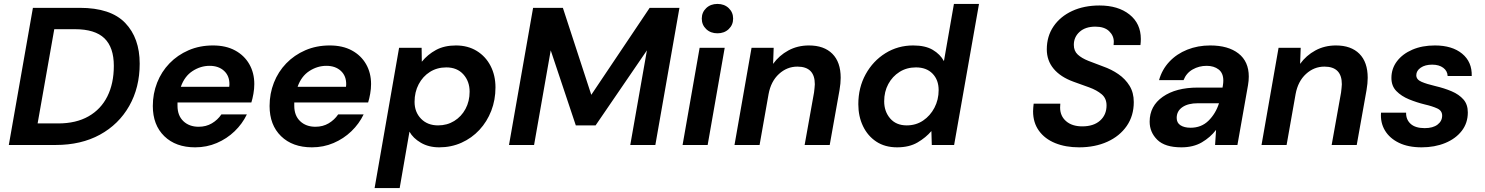

<svg xmlns="http://www.w3.org/2000/svg" viewBox="-20 -740 7582 980"><path d="M25 0 148 -700H387Q545 -700 619 -623Q693 -546 693 -415Q693 -293 639.5 -199Q586 -105 490 -52.5Q394 0 264 0ZM172 -110H277Q368 -110 431.5 -146Q495 -182 528 -248Q561 -314 561 -404Q561 -498 513 -544.5Q465 -591 362 -591H257Z M976 12Q877 12 818.5 -45Q760 -102 760 -199Q760 -262 782 -318Q804 -374 845 -416.5Q886 -459 942.5 -483.5Q999 -508 1067 -508Q1133 -508 1180 -482.5Q1227 -457 1252.5 -412.5Q1278 -368 1278 -311Q1278 -287 1273.5 -261.5Q1269 -236 1263 -217H886Q886 -209 886 -200Q886 -150 916 -121.5Q946 -93 994 -93Q1032 -93 1061.5 -110.5Q1091 -128 1110 -156H1240Q1217 -108 1177.5 -70Q1138 -32 1086.5 -10Q1035 12 976 12ZM1050 -404Q1004 -404 963 -377.5Q922 -351 903 -297H1150Q1151 -305 1151 -308Q1152 -352 1124 -378Q1096 -404 1050 -404Z M1572 12Q1473 12 1414.5 -45Q1356 -102 1356 -199Q1356 -262 1378 -318Q1400 -374 1441 -416.5Q1482 -459 1538.5 -483.5Q1595 -508 1663 -508Q1729 -508 1776 -482.5Q1823 -457 1848.5 -412.5Q1874 -368 1874 -311Q1874 -287 1869.5 -261.5Q1865 -236 1859 -217H1482Q1482 -209 1482 -200Q1482 -150 1512 -121.5Q1542 -93 1590 -93Q1628 -93 1657.5 -110.5Q1687 -128 1706 -156H1836Q1813 -108 1773.5 -70Q1734 -32 1682.5 -10Q1631 12 1572 12ZM1646 -404Q1600 -404 1559 -377.5Q1518 -351 1499 -297H1746Q1747 -305 1747 -308Q1748 -352 1720 -378Q1692 -404 1646 -404Z M1892 220 2017 -496H2132L2133 -425Q2163 -462 2205.5 -485Q2248 -508 2307 -508Q2368 -508 2413.5 -480Q2459 -452 2484 -403.5Q2509 -355 2509 -294Q2509 -230 2487.5 -174.5Q2466 -119 2427 -77Q2388 -35 2335.5 -11.5Q2283 12 2222 12Q2168 12 2128 -11.5Q2088 -35 2070 -68L2020 220ZM2216 -100Q2262 -100 2298.5 -122.5Q2335 -145 2356 -184Q2377 -223 2377 -272Q2377 -325 2345 -360.5Q2313 -396 2258 -396Q2211 -396 2174.5 -373Q2138 -350 2117 -310Q2096 -270 2096 -220Q2096 -168 2129 -134Q2162 -100 2216 -100Z M2578 0 2701 -700H2853L2998 -256L3296 -700H3448L3325 0H3197L3282 -483L3020 -100H2919L2791 -483L2706 0Z M3642 -570Q3607 -570 3584.5 -591.5Q3562 -613 3562 -645Q3562 -677 3584.5 -698.5Q3607 -720 3642 -720Q3677 -720 3699.5 -698.5Q3722 -677 3722 -645Q3722 -613 3699.5 -591.5Q3677 -570 3642 -570ZM3464 0 3551 -496H3679L3592 0Z M3729 0 3816 -496H3929L3926 -414Q3957 -457 4004 -482.5Q4051 -508 4109 -508Q4186 -508 4228.5 -465.5Q4271 -423 4271 -343Q4271 -315 4265 -280L4215 0H4087L4135 -268Q4136 -280 4137.5 -290.5Q4139 -301 4139 -310Q4139 -400 4050 -400Q3997 -400 3956 -362.5Q3915 -325 3903 -260L3857 0Z M4559 12Q4497 12 4453 -17Q4409 -46 4385 -96Q4361 -146 4361 -208Q4361 -293 4398.5 -361Q4436 -429 4499.5 -468.5Q4563 -508 4641 -508Q4703 -508 4741 -485.5Q4779 -463 4798 -428L4849 -720H4977L4850 0H4736L4734 -71Q4706 -38 4663.5 -13Q4621 12 4559 12ZM4608 -100Q4655 -100 4691.5 -124.5Q4728 -149 4749.5 -190Q4771 -231 4771 -280Q4771 -332 4740 -364Q4709 -396 4655 -396Q4608 -396 4571.5 -373Q4535 -350 4514 -311Q4493 -272 4493 -223Q4493 -171 4523.5 -135.5Q4554 -100 4608 -100Z M5488 12Q5419 12 5366 -9.5Q5313 -31 5283 -72.5Q5253 -114 5253 -172Q5253 -182 5254 -191.5Q5255 -201 5256 -211H5392Q5391 -200 5391 -191Q5391 -148 5421.5 -121.5Q5452 -95 5504 -95Q5562 -95 5595 -124.5Q5628 -154 5628 -202Q5628 -238 5603 -259Q5578 -280 5539.5 -294Q5501 -308 5459 -323Q5393 -347 5358 -389Q5323 -431 5323 -488Q5323 -555 5357.5 -605.5Q5392 -656 5452.5 -684Q5513 -712 5592 -712Q5687 -712 5745 -666Q5803 -620 5803 -541Q5803 -534 5802.5 -526Q5802 -518 5801 -510H5664Q5665 -519 5665 -527Q5665 -558 5641 -581Q5617 -604 5571 -604Q5520 -604 5490.5 -577.5Q5461 -551 5461 -511Q5461 -480 5481 -461.5Q5501 -443 5535 -429.5Q5569 -416 5610 -401Q5653 -386 5688.5 -361.5Q5724 -337 5745.5 -302Q5767 -267 5767 -219Q5767 -149 5731 -97Q5695 -45 5632 -16.5Q5569 12 5488 12Z M6010 12Q5926 12 5887 -26.5Q5848 -65 5848 -119Q5848 -199 5915 -246Q5982 -293 6094 -293H6220L6222 -305Q6223 -311 6223.5 -317.5Q6224 -324 6224 -329Q6224 -367 6200 -385.5Q6176 -404 6139 -404Q6100 -404 6067.5 -385.5Q6035 -367 6021 -331H5896Q5911 -385 5948.5 -425Q5986 -465 6040 -486.5Q6094 -508 6157 -508Q6249 -508 6301.5 -467Q6354 -426 6354 -349Q6354 -339 6353 -327.5Q6352 -316 6350 -305L6296 0H6182L6187 -77Q6158 -39 6114.5 -13.5Q6071 12 6010 12ZM6057 -88Q6112 -88 6148.5 -124Q6185 -160 6202 -213H6094Q6044 -213 6015 -193Q5986 -173 5986 -138Q5986 -113 6005.5 -100.5Q6025 -88 6057 -88Z M6419 0 6506 -496H6619L6616 -414Q6647 -457 6694 -482.5Q6741 -508 6799 -508Q6876 -508 6918.5 -465.5Q6961 -423 6961 -343Q6961 -315 6955 -280L6905 0H6777L6825 -268Q6826 -280 6827.5 -290.5Q6829 -301 6829 -310Q6829 -400 6740 -400Q6687 -400 6646 -362.5Q6605 -325 6593 -260L6547 0Z M7236 12Q7168 12 7120.5 -11Q7073 -34 7049 -74Q7025 -114 7029 -165H7157Q7156 -130 7180 -108Q7204 -86 7252 -86Q7294 -86 7317.5 -104Q7341 -122 7341 -150Q7341 -175 7316 -186.5Q7291 -198 7252 -207Q7211 -217 7172 -233Q7133 -249 7107.5 -275Q7082 -301 7082 -342Q7082 -390 7110.5 -427.5Q7139 -465 7189 -486.5Q7239 -508 7304 -508Q7392 -508 7443 -466Q7494 -424 7492 -352H7369Q7368 -378 7346.5 -394Q7325 -410 7290 -410Q7254 -410 7231.5 -394.5Q7209 -379 7209 -356Q7209 -334 7235.5 -322.5Q7262 -311 7305 -301Q7352 -290 7389.5 -274Q7427 -258 7449.5 -232.5Q7472 -207 7472 -166Q7472 -112 7441 -72Q7410 -32 7356.5 -10Q7303 12 7236 12Z"/></svg>

Font: DeepMind Sans
Style: Bold Italic
Weight: 700
Italic angle: -10°
Designer: Jonny Pinhorn / Modifications: Colophon Foundry
Foundry: Colophon Foundry
Version: Version 1.002; ttfautohint (v1.8.2)